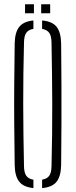

<svg xmlns="http://www.w3.org/2000/svg" viewBox="-20 -904 366 928"><path d="M141.5 5Q94 0.5 73 -25.8Q52 -52 51 -106Q49.5 -209 48.8 -304.2Q48 -399.5 48.8 -495Q49.5 -590.5 51 -693.5Q52 -748 73 -774.2Q94 -800.5 141.5 -805V-764.5Q117.5 -760.5 107 -745.5Q96.5 -730.5 96 -699Q92 -546.5 92.2 -402.5Q92.5 -258.5 96 -100.5Q96.5 -69.5 107 -54.5Q117.5 -39.5 141.5 -35.5ZM183.5 5V-35.5Q207.5 -39.5 218 -54.5Q228.5 -69.5 229 -100.5Q233 -258.5 232.5 -402.5Q232 -546.5 229 -699Q228.5 -730.5 218 -745.2Q207.5 -760 183.5 -764.5V-805Q232 -801 253.2 -774.8Q274.5 -748.5 275.5 -693.5Q276.5 -590 277 -494.8Q277.5 -399.5 277 -304.2Q276.5 -209 275.5 -106Q274.5 -51.5 253.2 -25.2Q232 1 183.5 5ZM179 -840V-883.5H222.5V-840ZM101 -840V-883.5H144V-840Z"/></svg>

Font: Big Shoulders Stencil Display Light
Style: Regular
Weight: 300
Designer: Patric King
Foundry: XO Type Co
Version: Version 1.000